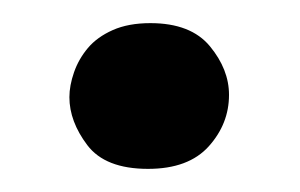

<svg xmlns="http://www.w3.org/2000/svg" viewBox="-20 -441 259 166"><path d="M40 -357Q40 -367 44 -378.5Q48 -390 56 -399.5Q64 -409 77.5 -415Q91 -421 110 -421Q145 -421 161.5 -401Q178 -381 178 -359Q178 -334 160.5 -314.5Q143 -295 108 -295Q71 -295 55.5 -315.5Q40 -336 40 -357Z"/></svg>

Font: Life Savers ExtraBold
Style: Regular
Weight: 800
Designer: Pablo Impallari, Rodrigo Fuenzalida, Brenda Gallo
Foundry: Pablo Impallari, Rodrigo Fuenzalida, Brenda Gallo
Version: Version 3.001; ttfautohint (v0.95) -l 8 -r 50 -G 200 -x 14 -